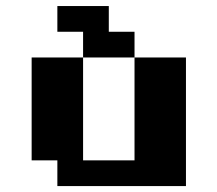

<svg xmlns="http://www.w3.org/2000/svg" viewBox="-20 -628 734 648"><path d="M434 -434H607.6V0H173.6V-86.8H86.8V-434H260.4V-86.8H434ZM434 -520.8V-434H260.4V-520.8H173.6V-607.6H347.2V-520.8Z"/></svg>

Font: 8-bit Operator+ 8
Style: Bold
Weight: 700
Designer: GrandChaos9000
Version: Version 1.3.0 - August 1, 2014